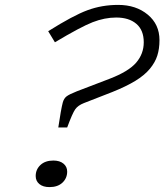

<svg xmlns="http://www.w3.org/2000/svg" viewBox="-20 -745 668 780"><path d="M252.9 -227.1H216.8Q228 -302.2 234.9 -328.1Q239.3 -344.7 250.2 -353.3Q261.2 -361.8 292 -374L424.8 -424.8Q502.4 -454.6 533.2 -490.5Q564 -526.4 564 -573.2Q564 -622.6 533.9 -648.2Q503.9 -673.8 452.1 -673.8Q405.3 -673.8 356.4 -654.8Q307.6 -635.7 203.1 -573.2L175.8 -618.2Q277.3 -682.1 335.7 -703.6Q394 -725.1 460 -725.1Q532.7 -725.1 580.3 -685.5Q627.9 -646 627.9 -582Q627.9 -546.9 619.1 -519.3Q610.4 -491.7 588.9 -465.6Q567.4 -439.5 529.8 -416.5Q492.2 -393.6 436 -371.1L320.8 -326.2Q296.9 -316.9 285.6 -301Q274.4 -285.2 252.9 -227.1ZM196.8 -92.8Q222.7 -92.8 237.8 -80.3Q252.9 -67.9 252.9 -47.9Q252.9 -21 233.6 -2.9Q214.4 15.1 181.2 15.1Q154.8 15.1 139.9 2.7Q125 -9.8 125 -29.8Q125 -56.6 144.3 -74.7Q163.6 -92.8 196.8 -92.8Z"/></svg>

Font: IntelOne Mono Light
Style: Italic
Weight: 300
Italic angle: -16°
Designer: Fred Shallcrass
Foundry: Frere-Jones Type LLC
Version: Version 1.200;hotconv 1.1.0;makeotfexe 2.6.0;FJTRelease1.2